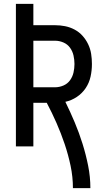

<svg xmlns="http://www.w3.org/2000/svg" viewBox="-20 -755 540 990"><path d="M356 215Q356 157 344 100Q332 43 313.5 -12Q295 -67 271.5 -120.5Q248 -174 221 -225H152V0H62V-735H152V-625H264Q290 -625 315.5 -620Q341 -615 364.5 -602.5Q388 -590 405.5 -570.5Q423 -551 434.5 -527Q446 -503 450 -477Q454 -451 454 -425Q454 -392 447 -360Q440 -328 422 -301Q404 -274 376.5 -255.5Q349 -237 317 -230Q343 -177 365.5 -123.5Q388 -70 405.5 -14Q423 42 434.5 99.5Q446 157 446 215ZM152 -305H264Q286 -305 307 -314Q328 -323 341 -341Q354 -359 359 -381Q364 -403 364 -425Q364 -447 359 -469Q354 -491 341 -509Q328 -527 307 -536Q286 -545 264 -545H152Z"/></svg>

Font: Iosevka Curly Medium
Style: Regular
Weight: 500
Monospace: yes
Designer: Belleve Invis
Foundry: Belleve Invis
Version: Version 22.1.2; ttfautohint (v1.8.4)